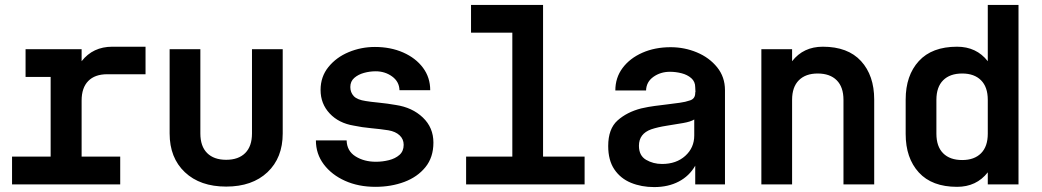

<svg xmlns="http://www.w3.org/2000/svg" viewBox="-20 -750 4240 781"><path d="M29 0V-113H186V-437H84V-550H312V-501Q358 -560 437 -560H572V-448H416Q366 -448 339 -420.5Q312 -393 312 -341V-113H469V0Z M900 9Q794 9 732 -49.5Q670 -108 670 -207V-550H795V-207Q795 -155 822.5 -127.5Q850 -100 900 -100Q950 -100 977.5 -127.5Q1005 -155 1005 -207V-550H1130V-207Q1130 -108 1068 -49.5Q1006 9 900 9Z M1507 10Q1438 10 1383.5 -14.5Q1329 -39 1297 -81.5Q1265 -124 1265 -179H1390Q1391 -136 1426 -114Q1461 -92 1509 -92Q1536 -92 1562 -98.5Q1588 -105 1605 -120Q1622 -135 1622 -161Q1622 -184 1605.5 -199.5Q1589 -215 1560 -220Q1528 -225 1490 -228.5Q1452 -232 1419 -239Q1358 -249 1321 -288.5Q1284 -328 1284 -384Q1284 -438 1316 -477.5Q1348 -517 1398.5 -538Q1449 -559 1505 -559Q1569 -559 1620 -536.5Q1671 -514 1700.5 -474.5Q1730 -435 1730 -383H1605Q1604 -418 1575 -439Q1546 -460 1508 -460Q1484 -460 1460.5 -453.5Q1437 -447 1421 -433Q1405 -419 1405 -396Q1405 -374 1419 -359Q1433 -344 1468 -339Q1485 -336 1520.5 -332.5Q1556 -329 1590 -323Q1657 -313 1700 -272Q1743 -231 1743 -170Q1743 -110 1710.5 -70Q1678 -30 1624.5 -10Q1571 10 1507 10Z M1876 0V-113H2064V-617H1896V-730H2189V-113H2358V0Z M2641 11Q2589 11 2546.5 -6.5Q2504 -24 2479 -61Q2454 -98 2454 -156Q2454 -226 2492 -260Q2530 -294 2588 -309Q2619 -316 2643 -319Q2667 -322 2691 -325Q2715 -328 2745 -332Q2768 -335 2788 -342Q2808 -349 2808 -372V-375H2809L2808 -395Q2808 -418 2792 -432Q2776 -446 2752.5 -452Q2729 -458 2705 -458Q2667 -458 2638 -437.5Q2609 -417 2608 -382H2483Q2483 -434 2512.5 -473.5Q2542 -513 2593 -535.5Q2644 -558 2708 -558Q2764 -558 2814.5 -537Q2865 -516 2897 -476.5Q2929 -437 2929 -383V0H2808V-76Q2784 -34 2741 -11.5Q2698 11 2641 11ZM2673 -83Q2731 -83 2767.5 -116Q2804 -149 2804 -199V-264Q2790 -255 2758.5 -249.5Q2727 -244 2691.5 -238.5Q2656 -233 2629 -224Q2579 -206 2579 -157Q2579 -117 2608 -100Q2637 -83 2673 -83Z M3077 0V-550H3202V-501Q3248 -560 3327 -560Q3429 -560 3482.5 -501.5Q3536 -443 3536 -345V0H3411V-344Q3411 -396 3383.5 -423.5Q3356 -451 3306 -451Q3257 -451 3229.5 -423.5Q3202 -396 3202 -344V0Z M4123 0H3998V-49Q3952 10 3873 10Q3771 10 3717.5 -48.5Q3664 -107 3664 -205V-345Q3664 -443 3717.5 -501.5Q3771 -560 3873 -560Q3952 -560 3998 -501V-730H4123ZM3894 -451Q3844 -451 3816.5 -423.5Q3789 -396 3789 -344V-206Q3789 -154 3816.5 -126.5Q3844 -99 3894 -99Q3943 -99 3970.5 -126.5Q3998 -154 3998 -206V-344Q3998 -396 3970.5 -423.5Q3943 -451 3894 -451Z"/></svg>

Font: Tiny
Style: Bold
Weight: 700
Monospace: yes
Designer: Philipp Nurullin, Konstantin Bulenkov
Foundry: JetBrains
Version: Version 2.251; ttfautohint (v1.8.4.7-5d5b)